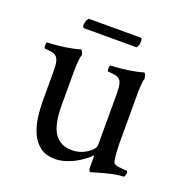

<svg xmlns="http://www.w3.org/2000/svg" viewBox="-106 -648 715 750"><g transform="rotate(20 251.0 -272.5)"><path d="M351 -512Q329 -512 291 -512Q253 -512 211 -512Q169 -512 132 -512Q127 -514 127 -523Q127 -532 130.5 -541Q134 -550 138 -553Q181 -553 214 -553Q247 -553 280.5 -553Q314 -553 356 -553Q361 -549 360 -534.5Q359 -520 351 -512ZM341 -312Q341 -313 341 -316Q341 -326 340 -340.5Q339 -355 334 -365Q327 -379 308 -382Q289 -385 279 -385Q277 -387 276.5 -396.5Q276 -406 279 -410Q317 -412 352 -417Q387 -422 413 -430Q417 -430 420 -420Q423 -410 423 -406Q420 -400 418.5 -382Q417 -364 417 -343V-138Q417 -130 418 -106.5Q419 -83 423 -63Q426 -51 445.5 -49Q465 -47 475 -46Q480 -46 481 -46Q483 -45 483.5 -41Q484 -37 484 -35Q484 -34 482 -27Q480 -20 476 -20Q451 -19 421.5 -12Q392 -5 371 1.5Q350 8 349 8Q345 8 343 2.5Q341 -3 341 -8V-53Q341 -57 340 -57.5Q339 -58 339 -58Q326 -44 303 -28.5Q280 -13 253 -3Q226 7 201 7Q162 7 138 -11.5Q114 -30 101 -59.5Q88 -89 83.5 -123Q79 -157 79 -188V-312Q79 -322 78 -338Q77 -354 71 -365Q64 -379 45 -382Q26 -385 16 -385Q14 -387 13.5 -396.5Q13 -406 16 -410Q54 -412 89 -417Q124 -422 150 -430Q154 -430 157.5 -422Q161 -414 161 -410Q158 -404 156 -384Q154 -364 154 -343V-199Q154 -121 177.5 -84.5Q201 -48 252 -48Q274 -48 294 -56.5Q314 -65 327.5 -78Q341 -91 341 -102Z"/></g></svg>

Font: Amiri
Style: Regular
Weight: 400
Designer: Khaled Hosny
Version: Version 0.114